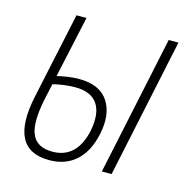

<svg xmlns="http://www.w3.org/2000/svg" viewBox="-85 -612 692 704"><g transform="rotate(15 260.5 -259.5)"><path d="M161 10Q6 10 51 -202L121 -529H159L108 -295Q124 -299 147 -302.5Q170 -306 191 -306Q270 -306 302 -257Q334 -208 317 -130Q302 -61 262 -25.5Q222 10 161 10ZM359 0 471 -529H508L396 0ZM89 -207Q68 -110 86.5 -66.5Q105 -23 164 -23Q257 -23 281 -134Q294 -202 269.5 -237.5Q245 -273 185 -273Q166 -273 143 -270Q120 -267 101 -262Z"/></g></svg>

Font: Noto Sans Condensed ExtraLight
Style: Italic
Weight: 200
Width: 3
Italic angle: -12°
Designer: Monotype Design Team
Foundry: Monotype Imaging Inc.
Version: Version 2.013; ttfautohint (v1.8.4.7-5d5b)